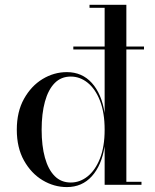

<svg xmlns="http://www.w3.org/2000/svg" viewBox="-20 -770 644 800"><path d="M285.5 -564V-576H580V-564ZM258.5 9.5Q205 9.5 157.5 -19Q110 -47.5 80 -101Q50 -154.5 50 -229.5Q50 -304.5 80 -358.2Q110 -412 157.5 -440.8Q205 -469.5 258.5 -469.5Q322 -469.5 362.8 -424.2Q403.5 -379 416 -299V-737.5H353V-750H506.5V-12.5H569.5V0H416V-160.5Q403.5 -81 362.8 -35.8Q322 9.5 258.5 9.5ZM275 -9.5Q313 -9.5 345 -35Q377 -60.5 396.5 -109.5Q416 -158.5 416 -229.5Q416 -301 396.5 -350.5Q377 -400 345 -425.5Q313 -451 275 -451Q234.5 -451 207.8 -423.8Q181 -396.5 167.2 -346.5Q153.5 -296.5 153.5 -229.5Q153.5 -162.5 167.2 -113Q181 -63.5 207.8 -36.5Q234.5 -9.5 275 -9.5Z"/></svg>

Font: Bodoni Moda 18pt
Style: Regular
Weight: 400
Designer: Owen Earl
Foundry: indestructible type
Version: Version 2.005